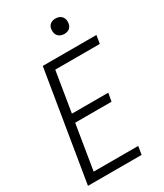

<svg xmlns="http://www.w3.org/2000/svg" viewBox="-228 -1027 956 1116"><g transform="rotate(-30 250.0 -468.5)"><path d="M18 0 139 -735H499L490 -680H191L147 -410H391L381 -355H137L88 -55H387L378 0ZM341 -833Q328 -833 317 -837.5Q306 -842 298.5 -851Q291 -860 289 -872.5Q287 -885 289 -898Q290 -906 295 -914.5Q300 -923 307.5 -928Q315 -933 323.5 -935Q332 -937 340 -937Q353 -937 364.5 -932.5Q376 -928 383 -919Q390 -910 392.5 -897.5Q395 -885 392 -872Q391 -864 386 -855.5Q381 -847 374 -842Q367 -837 358 -835Q349 -833 341 -833Z"/></g></svg>

Font: Iosevka Term Curly Lt Obl
Style: Regular
Weight: 300
Italic angle: -9°
Designer: Belleve Invis
Foundry: Belleve Invis
Version: Version 32.3.0